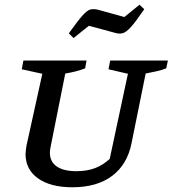

<svg xmlns="http://www.w3.org/2000/svg" viewBox="-20 -783 730 812"><path d="M286 9Q194 9 141 -28.5Q88 -66 88 -132Q88 -139 89.5 -149Q91 -159 92 -167L159 -471L72 -490L79 -527H346L340 -494Q305 -480 256 -472L194 -162Q192 -153 191.5 -147.5Q191 -142 191 -137Q191 -99 220 -79Q249 -59 303 -59Q348 -59 382 -72Q416 -85 444 -111L521 -471L439 -490L446 -527H690L683 -494Q665 -487 646 -482.5Q627 -478 596 -472L536 -176Q518 -87 454 -39Q390 9 286 9ZM291 -622 271 -642Q309 -695 329 -717.5Q349 -740 363 -743Q377 -746 394 -742L506 -711L570 -763L590 -744Q554 -691 533.5 -668.5Q513 -646 498.5 -642.5Q484 -639 467 -644L356 -674Z"/></svg>

Font: Piazzolla SC Medium
Style: Italic
Weight: 500
Italic angle: -11.3°
Designer: Juan Pablo del Peral
Foundry: Huerta Tipografica
Version: Version 1.330